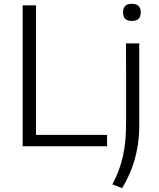

<svg xmlns="http://www.w3.org/2000/svg" viewBox="-20 -768 834 1008"><path d="M672 -658Q626 -658 626 -703Q626 -748 672 -748Q719 -748 719 -703Q719 -658 672 -658ZM570 200Q589 164 602.5 128.5Q616 93 625 54Q634 15 638 -29Q642 -73 642 -125Q642 -128 642 -157.5Q642 -187 642 -230Q642 -273 642 -323.5Q642 -374 642 -419Q642 -464 641.5 -497.5Q641 -531 641 -540H711V-89Q706 81 621 220ZM99 -740H169V-60H542V0H99Z"/></svg>

Font: Encode Sans Wide
Style: Light
Weight: 300
Designer: Pablo Impallari, Andres Torresi
Foundry: Pablo Impallari, Andres Torresi
Version: Version 1.000; ttfautohint (v1.00) -l 8 -r 50 -G 200 -x 14 -